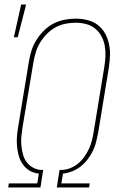

<svg xmlns="http://www.w3.org/2000/svg" viewBox="-20 -825 540 845"><path d="M16 0 19 -18H144L151 -61Q129 -63 111 -73.5Q93 -84 81 -101Q69 -118 63 -138Q57 -158 55 -179.5Q53 -201 54.5 -223Q56 -245 60 -267L107 -553Q111 -578 118.5 -602Q126 -626 140 -648.5Q154 -671 173 -690Q192 -709 215 -721Q238 -733 263.5 -738Q289 -743 313 -743Q340 -743 365.5 -736.5Q391 -730 410.5 -715Q430 -700 442 -678.5Q454 -657 459.5 -632Q465 -607 464 -580Q463 -553 459 -527L412 -241Q408 -220 403 -200Q398 -180 388.5 -160.5Q379 -141 365.5 -123.5Q352 -106 335 -92.5Q318 -79 297.5 -71Q277 -63 257 -61L250 -18H375L372 0H230L242 -77H253Q272 -78 290.5 -85.5Q309 -93 324.5 -106Q340 -119 351.5 -135.5Q363 -152 371.5 -170Q380 -188 384.5 -206.5Q389 -225 392 -243L439 -530Q443 -554 444 -577.5Q445 -601 441 -623.5Q437 -646 426.5 -665.5Q416 -685 399 -699Q382 -713 359.5 -719Q337 -725 313 -725Q291 -725 268 -720.5Q245 -716 224 -704.5Q203 -693 186 -675.5Q169 -658 156.5 -637.5Q144 -617 137.5 -595Q131 -573 127 -550L79 -264Q76 -244 74 -224Q72 -204 74 -184Q76 -164 81 -145.5Q86 -127 97 -112Q108 -97 125 -87.5Q142 -78 161 -77H170L158 0ZM41 -661 73 -805H95L58 -661Z"/></svg>

Font: Iosevka Term Curly Th Obl
Style: Regular
Weight: 100
Italic angle: -9°
Designer: Belleve Invis
Foundry: Belleve Invis
Version: Version 32.3.0